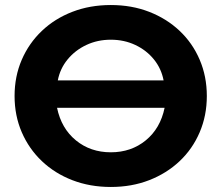

<svg xmlns="http://www.w3.org/2000/svg" viewBox="-20 -732 882 764"><path d="M421 12Q338 12 268 -15Q198 -42 146.5 -91Q95 -140 66.5 -206Q38 -272 38 -350Q38 -428 66.5 -494Q95 -560 146.5 -609Q198 -658 268 -685Q338 -712 421 -712Q504 -712 573.5 -685Q643 -658 694.5 -609.5Q746 -561 774.5 -494.5Q803 -428 803 -350Q803 -272 774.5 -205.5Q746 -139 694.5 -90.5Q643 -42 573.5 -15Q504 12 421 12ZM421 -126Q502 -126 560 -173.5Q618 -221 635 -303H207Q224 -221 282 -173.5Q340 -126 421 -126ZM210 -412H631Q622 -459 592.5 -495.5Q563 -532 518.5 -553Q474 -574 421 -574Q368 -574 323.5 -553Q279 -532 249 -495.5Q219 -459 210 -412Z"/></svg>

Font: Montserrat
Style: Bold
Weight: 700
Designer: Julieta Ulanovsky
Foundry: Julieta Ulanovsky
Version: Version 9.000; ttfautohint (v1.8.4.7-5d5b)